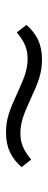

<svg xmlns="http://www.w3.org/2000/svg" viewBox="220 -625 160 640"><g transform="rotate(-90 300.0 -305.0)"><path d="M421 -245C475 -245 508 -264 537 -297L512 -329C481 -304 459 -293 424 -293C385 -293 354 -307 308 -328C256 -352 224 -365 179 -365C125 -365 92 -346 63 -313L88 -281C119 -306 141 -317 176 -317C215 -317 246 -303 292 -282C344 -258 376 -245 421 -245Z"/></g></svg>

Font: IBM Plex Arabic Light
Style: Regular
Weight: 300
Designer: Mike Abbink, Paul van der Laan, Pieter van Rosmalen, Wael Morcos, Khajak Apelian
Foundry: Bold Monday
Version: Version 1.0